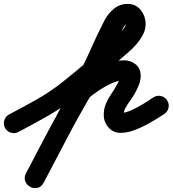

<svg xmlns="http://www.w3.org/2000/svg" viewBox="-68 -615 879 977"><path d="M-43 35Q-52 17 -46 -3Q-40 -23 -21 -33Q50 -70 119 -109Q188 -148 252 -199Q319 -252 383 -307.5Q447 -363 512 -419Q512 -419 512 -419Q512 -419 513 -420Q513 -420 513 -420Q513 -420 513 -420Q521 -426 535 -440Q549 -454 560.5 -468.5Q572 -483 572 -492Q572 -497 575 -495Q576 -494 579.5 -494Q583 -494 582 -494Q573 -494 565.5 -483.5Q558 -473 555 -466Q516 -393 482.5 -316Q449 -239 408 -166Q408 -166 408 -166.5Q408 -167 408 -167Q408 -167 408.5 -167Q409 -167 409 -167Q345 -47 281 73.5Q217 194 154 315Q142 337 122 341Q102 345 86 336Q69 327 61 308.5Q53 290 64 268Q122 155 182 43Q242 -69 305 -178Q306 -179 310 -184Q315 -190 315 -190Q345 -217 387.5 -244.5Q430 -272 476 -290Q522 -308 563 -308Q598 -308 623 -287Q648 -266 648 -229Q648 -205 638 -181Q628 -157 616 -136Q607 -120 594 -102.5Q581 -85 571 -67Q561 -49 561 -30Q561 -31 561 -31Q558 -36 551 -39Q550 -40 547 -40Q544 -40 545 -40Q570 -40 601.5 -54.5Q633 -69 663 -87.5Q693 -106 712 -119Q730 -131 750.5 -126.5Q771 -122 782 -105Q794 -87 789.5 -66.5Q785 -46 768 -35Q738 -15 700 7Q662 29 622 45Q582 61 545 61Q508 61 484 33.5Q460 6 460 -30Q460 -62 471 -87.5Q482 -113 498 -136.5Q514 -160 528 -186Q532 -193 539.5 -208Q547 -223 547 -229Q547 -231 548 -226.5Q549 -222 550 -220Q554 -212 562 -208Q564 -207 565 -207Q566 -207 563 -207Q536 -207 501.5 -191.5Q467 -176 435 -154.5Q403 -133 383 -116Q382 -115 388 -122Q393 -128 393 -128Q330 -19 270.5 91.5Q211 202 154 314Q143 336 123 340Q103 344 86 335Q69 326 61 308Q53 290 64 267Q128 147 192 26.5Q256 -94 319 -215Q319 -215 319.5 -215Q320 -215 320 -215Q320 -215 320 -215.5Q320 -216 320 -216Q360 -288 393.5 -364Q427 -440 465 -514Q483 -547 512.5 -571Q542 -595 582 -595Q624 -595 648.5 -563.5Q673 -532 673 -492Q673 -463 657.5 -435Q642 -407 620 -383Q598 -359 577 -342Q577 -342 577 -342Q577 -342 577 -342Q578 -343 578 -343Q578 -343 578 -343Q513 -286 447.5 -229.5Q382 -173 314 -119Q247 -66 174 -24.5Q101 17 25 57Q7 66 -13 60Q-33 54 -43 35Z"/></svg>

Font: FRB American Cursive Guidelines Arrows Ultra
Style: Bold Italic
Weight: 1000
Italic angle: -25°
Version: Version 2.0;Modular Font Editor K font №1